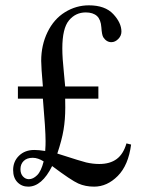

<svg xmlns="http://www.w3.org/2000/svg" viewBox="-20 -696 540 728"><path d="M353 -321.8H227.1Q227.5 -299.3 227.5 -288.6Q227.5 -242.7 220.9 -203.6Q214.4 -164.6 197.3 -113.8Q293 -83 306.6 -80.1Q332 -74.2 356.4 -74.2Q397 -74.2 422.4 -93Q447.8 -111.8 459.5 -152.3L477.1 -147.9Q466.8 -69.3 426.5 -28.8Q386.2 11.7 336.9 11.7Q303.7 11.7 276.9 -0.2Q250 -12.2 177.7 -66.4Q158.2 -27.3 135.5 -7.8Q112.8 11.7 86.9 11.7Q62.5 11.7 46.1 -5.1Q29.8 -22 29.8 -51.3Q29.8 -84 52.2 -105.7Q74.7 -127.4 109.9 -127.4Q118.2 -127.4 128.4 -126.5Q138.7 -125.5 151.4 -123.5Q152.3 -136.2 152.6 -145.5Q152.8 -154.8 152.8 -161.1Q152.8 -204.1 142.6 -321.8H47.9V-368.2H142.6Q136.2 -440.9 136.2 -465.3Q136.2 -524.9 160.2 -574.2Q184.1 -623.5 226.3 -649.7Q268.6 -675.8 316.9 -675.8Q378.4 -675.8 409.4 -642.6Q440.4 -609.4 440.4 -576.2Q440.4 -560.5 428.5 -548.3Q416.5 -536.1 402.3 -536.1Q383.8 -536.1 371.6 -554.7Q366.2 -563.5 364.3 -592.5Q362.3 -621.6 347.7 -635.3Q332.5 -648.9 305.2 -648.9Q266.6 -648.9 241.5 -618.7Q216.3 -588.4 216.3 -512.2Q216.3 -476.6 222.2 -420.9Q225.6 -384.3 227.1 -368.2H353ZM145.5 -84Q134.8 -90.8 124.5 -94.2Q114.3 -97.7 104 -97.7Q82 -97.7 69.8 -85.7Q57.6 -73.7 57.6 -54.7Q57.6 -37.1 67.1 -26.9Q76.7 -16.6 89.4 -16.6Q105.5 -16.6 120.8 -31.7Q136.2 -46.9 145.5 -84Z"/></svg>

Font: Jameel Khushkhati
Style: Regular
Weight: 400
Version: Version 3.5